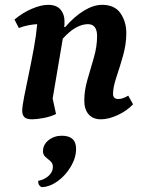

<svg xmlns="http://www.w3.org/2000/svg" viewBox="-20 -482 610 795"><path d="M113 12Q89 12 80.5 2.5Q72 -7 72 -23Q72 -41 80 -81.5Q88 -122 99 -174.5Q110 -227 120 -281.5Q130 -336 134 -382Q117 -381 98 -377.5Q79 -374 58 -366L40 -401Q73 -429 111.5 -445.5Q150 -462 179 -462Q214 -462 230.5 -442.5Q247 -423 247 -395Q247 -389 247 -383Q247 -377 246 -370H250Q287 -413 327 -437.5Q367 -462 403 -462Q455 -462 479 -427Q503 -392 503 -345Q503 -299 489.5 -251.5Q476 -204 462 -162.5Q448 -121 448 -93Q448 -72 470 -72Q488 -72 511 -86L531 -50Q504 -22 466.5 -5Q429 12 398 12Q365 12 347 -8.5Q329 -29 329 -66Q329 -107 342 -152Q355 -197 368.5 -243Q382 -289 382 -332Q382 -382 344 -382Q321 -382 295 -368Q269 -354 240 -322L198 -74L212 -10Q190 1 161 6.5Q132 12 113 12ZM152 293Q145 289 141.5 283.5Q138 278 138 267Q166 261 182.5 245Q199 229 199 209Q199 194 188.5 185Q178 176 168 167.5Q158 159 158 144Q158 117 181 98.5Q204 80 236 80Q295 80 295 134Q295 171 273.5 207.5Q252 244 219 268Q186 292 152 293Z"/></svg>

Font: Petrona
Style: Bold Italic
Weight: 700
Italic angle: -9°
Designer: Ringo R. Seeber
Foundry: Ringo R. Seeber
Version: Version 2.001; ttfautohint (v1.8.3)